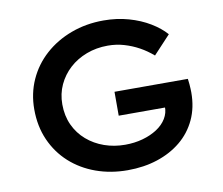

<svg xmlns="http://www.w3.org/2000/svg" viewBox="-79 -805 1055 910"><g transform="rotate(-10 448.5 -349.5)"><path d="M465 10Q383 10 312.5 -15.5Q242 -41 189.5 -88.5Q137 -136 107.5 -202.5Q78 -269 78 -351Q78 -427 107.5 -492.5Q137 -558 191 -606.5Q245 -655 317.5 -682Q390 -709 474 -709Q538 -709 594.5 -693Q651 -677 695.5 -650Q740 -623 768 -591L686 -503Q656 -529 622.5 -547.5Q589 -566 551.5 -577Q514 -588 473 -588Q418 -588 370.5 -570Q323 -552 288 -520Q253 -488 233 -445Q213 -402 213 -351Q213 -296 233.5 -251.5Q254 -207 290.5 -175.5Q327 -144 374 -127.5Q421 -111 474 -111Q519 -111 558.5 -122Q598 -133 628 -152.5Q658 -172 674.5 -199Q691 -226 690 -257V-276L708 -252H467V-367H820Q822 -354 823 -341.5Q824 -329 824.5 -318.5Q825 -308 825 -301Q825 -228 798 -170.5Q771 -113 722.5 -73Q674 -33 608.5 -11.5Q543 10 465 10Z"/></g></svg>

Font: Lexend Exa Medium
Style: Regular
Weight: 500
Designer: Bonnie Shaver-Troup, Thomas Jockin
Foundry: Lexend
Version: Version 1.007